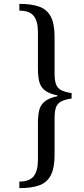

<svg xmlns="http://www.w3.org/2000/svg" viewBox="-20 -781 435 992"><path d="M277 -284V-288Q234 -297 212 -314Q190 -331 183 -358.5Q176 -386 176 -425V-616Q176 -671 154.5 -698.5Q133 -726 80 -726V-761Q143 -761 183 -746.5Q223 -732 242.5 -695Q262 -658 262 -590V-401Q262 -364 270 -344Q278 -324 297.5 -314.5Q317 -305 350 -300V-272Q317 -267 297.5 -257.5Q278 -248 270 -228Q262 -208 262 -171V19Q262 87 242.5 124.5Q223 162 183 176.5Q143 191 80 191V157Q133 157 154.5 129Q176 101 176 45V-146Q176 -186 183 -213Q190 -240 212 -257.5Q234 -275 277 -284Z"/></svg>

Font: Tiro Gurmukhi
Style: Regular
Weight: 400
Designer: Gurmukhi: John Hudson & Fiona Ross. Latin: John Hudson.
Foundry: Tiro Typeworks Ltd.
Version: Version 1.52